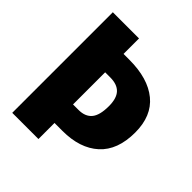

<svg xmlns="http://www.w3.org/2000/svg" viewBox="-193 -816 938 938"><g transform="rotate(45 275.5 -347.5)"><path d="M538 -357Q538 -235 469.5 -173Q401 -111 281 -111H226V0H45V-695H226V-588H266Q395 -588 466.5 -529.5Q538 -471 538 -357ZM356 -357Q356 -411 332.5 -436Q309 -461 261 -461H226V-239H264Q310 -239 333 -266.5Q356 -294 356 -357Z"/></g></svg>

Font: Fira Sans Condensed ExtraBold
Style: Regular
Weight: 800
Width: 3
Designer: Carrois Corporate & Edenspiekermann AG
Foundry: Carrois Corporate GbR & Edenspiekermann AG
Version: Version 4.203